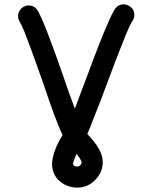

<svg xmlns="http://www.w3.org/2000/svg" viewBox="-20 -716 692 882"><path d="M335 49Q343 47 345 46L347 45Q353 40 355 32Q355 26 352 21Q347 11 338 -1L332 -9L326 4Q316 27 316 38Q316 41 316.5 41.5Q317 42 317 42.5Q317 43 317.5 43Q318 43 318.5 43.5Q319 44 319.5 44.5Q320 45 320.5 45.5Q321 46 323 47Q329 49 335 49ZM332 146Q287 144 254.5 116.5Q222 89 219 42Q219 -16 266 -93L267 -94Q267 -95 268 -95Q238 -155 175 -344Q116 -511 90 -576L87 -582Q80 -600 70 -617Q63 -629 63 -641Q63 -668 87 -684Q99 -691 111 -691Q139 -691 154 -666Q184 -615 269 -371Q295 -292 324 -217Q343 -266 361 -316L377 -358Q445 -543 480 -619Q480 -621 481 -622Q492 -648 506.5 -672Q521 -696 548 -696Q560 -696 573 -689Q597 -675 597 -646Q597 -634 590 -622Q575 -599 560 -560Q559 -559 559 -557H558L552 -541Q512 -442 475.5 -342.5Q439 -243 400 -147Q397 -135 381 -101V-100H382L385 -96Q452 -26 452 28Q452 78 414 114Q381 146 332 146Z"/></svg>

Font: Bad Comic
Style: Regular
Weight: 400
Designer: GGBotNet
Foundry: f0n7
Version: 0.9